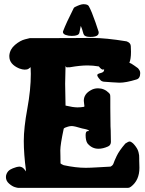

<svg xmlns="http://www.w3.org/2000/svg" viewBox="-20 -914 706 934"><path d="M373 -788.1Q367.2 -762.7 366.2 -754.9Q363.3 -739.3 329.1 -739.3Q312.5 -739.3 299.3 -744.1Q286.1 -749 286.1 -758.8Q286.1 -759.8 287.1 -762.7Q301.8 -801.8 338.9 -875Q340.8 -877.9 344.7 -879.9Q372.1 -893.6 385.7 -893.6Q407.2 -893.6 412.1 -883.8Q425.8 -859.4 444.3 -805.7Q454.1 -778.3 460 -758.8Q460 -756.8 460 -754.9Q460 -734.4 419.9 -734.4Q392.6 -734.4 387.7 -746.1Q385.7 -749 383.8 -756.8Q381.8 -764.6 378.9 -773.4Q376 -782.2 373 -788.1ZM407.2 -276.4H412.1V-278.3Q412.1 -279.3 411.1 -280.3Q410.2 -281.2 407.2 -282.2Q404.3 -283.2 401.4 -284.2Q398.4 -285.2 392.1 -286.6Q385.7 -288.1 379.9 -289.1Q341.8 -300.8 329.1 -300.8Q320.3 -300.8 310.5 -297.9Q293 -293 290 -288.1Q273.4 -210 273.4 -182.6Q273.4 -177.7 273.9 -157.2Q274.4 -136.7 274.4 -119.1Q278.3 -115.2 290 -110.4Q348.6 -97.7 397.5 -97.7Q417 -97.7 457 -100.1Q497.1 -102.5 517.6 -103.5Q529.3 -109.4 532.2 -119.1Q535.2 -128.9 547.4 -154.8Q559.6 -180.7 589.8 -215.8Q604.5 -225.6 610.4 -225.6Q617.2 -225.6 627 -216.8Q634.8 -209 640.6 -200.7Q646.5 -192.4 649.4 -186Q652.3 -179.7 654.3 -171.4Q656.2 -163.1 656.7 -158.7Q657.2 -154.3 657.2 -145Q657.2 -135.7 657.2 -133.8Q658.2 -122.1 658.2 -97.7Q658.2 -37.1 617.2 -5.9Q609.4 0 602.5 0H69.3Q64.5 0 51.8 -3.9Q39.1 -7.8 23.9 -21Q8.8 -34.2 8.8 -52.7Q8.8 -61.5 12.2 -68.8Q15.6 -76.2 20 -81.1Q24.4 -85.9 31.2 -89.8Q38.1 -93.8 42.5 -95.2Q46.9 -96.7 53.7 -99.1Q60.5 -101.6 61.5 -101.6Q69.3 -103.5 73.2 -103.5Q79.1 -103.5 85 -101.1Q90.8 -98.6 94.2 -95.2Q97.7 -91.8 100.6 -87.9Q103.5 -84 105.5 -82L106.4 -79.1V-84Q95.7 -165 95.7 -228.5Q95.7 -292 112.8 -384.8Q129.9 -477.5 129.9 -554.7Q129.9 -559.6 129.4 -570.3Q128.9 -581.1 128.9 -586.9L127 -585.9Q126 -585 123.5 -583Q121.1 -581.1 118.2 -579.1Q115.2 -577.1 110.4 -576.2Q105.5 -575.2 99.6 -575.2Q89.8 -575.2 73.2 -581.1Q25.4 -601.6 25.4 -639.6V-644.5Q28.3 -674.8 53.2 -695.8Q78.1 -716.8 101.6 -722.7L125 -728.5H228.5Q288.1 -728.5 352.1 -729Q416 -729.5 428.7 -729.5Q494.1 -729.5 595.7 -712.9Q615.2 -706.1 616.2 -690.4Q617.2 -679.7 617.2 -662.1Q617.2 -643.6 615.2 -631.3Q613.3 -619.1 611.3 -614.3L609.4 -609.4Q609.4 -608.4 611.3 -607.9Q613.3 -607.4 619.6 -604Q626 -600.6 633.8 -594.7L640.6 -589.8Q648.4 -585 651.4 -582Q654.3 -579.1 658.2 -572.8Q662.1 -566.4 662.1 -558.6Q662.1 -532.2 643.6 -527.3Q592.8 -511.7 561.5 -511.7Q550.8 -511.7 524.9 -513.7Q499 -515.6 484.4 -516.6Q472.7 -518.6 467.8 -525.4Q453.1 -541 453.1 -548.8Q453.1 -554.7 469.2 -558.6Q485.4 -562.5 486.3 -572.3V-578.1L484.4 -576.2Q483.4 -575.2 481.4 -575.2Q472.7 -575.2 460.9 -590.8Q431.6 -595.7 406.2 -595.7Q370.1 -595.7 320.3 -586.9H319.3Q301.8 -585 300.8 -588.9Q299.8 -591.8 298.8 -593.8Q296.9 -539.1 296.9 -506.8Q296.9 -466.8 298.8 -400.4Q335.9 -391.6 357.4 -391.6Q372.1 -391.6 389.6 -394.5Q390.6 -395.5 390.6 -398.4Q390.6 -400.4 389.2 -409.2Q387.7 -418 387.7 -423.8Q387.7 -456.1 420.9 -474.6Q436.5 -484.4 457 -484.4Q487.3 -484.4 509.8 -461.9Q514.6 -457 515.6 -453.1Q516.6 -449.2 516.6 -435.5Q516.6 -431.6 516.6 -416.5Q516.6 -401.4 516.6 -389.6Q516.6 -348.6 517.6 -298.8Q518.6 -298.8 519.5 -222.7Q518.6 -207 504.9 -201.2Q480.5 -190.4 459 -190.4Q426.8 -190.4 405.3 -216.8Q396.5 -230.5 396.5 -256.8Q396.5 -276.4 407.2 -276.4Z"/></svg>

Font: Essays1743
Style: Bold
Weight: 700
Designer: Based on the typeface in a 1743 English translation of the essays of Montaigne.  PostScript/TrueType font designed by Jo
Version: Version 002.100